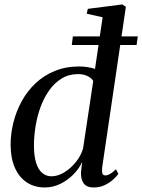

<svg xmlns="http://www.w3.org/2000/svg" viewBox="-20 -837 643 868"><path d="M442 -81Q440 -63.5 442.8 -53.8Q445.5 -44 456 -44Q466 -44 478 -50.8Q490 -57.5 504 -72L515 -51Q507 -39 491 -24.8Q475 -10.5 453 0Q431 10.5 403.5 10.5Q370.5 10.5 357.2 -9.5Q344 -29.5 346.5 -62.5L351.5 -105Q338 -75 312.2 -48.8Q286.5 -22.5 253 -6Q219.5 10.5 183 10.5Q135 10.5 100.2 -13Q65.5 -36.5 46.8 -79.8Q28 -123 28 -183Q28 -233.5 40.8 -284Q53.5 -334.5 78.5 -380Q103.5 -425.5 141 -460.8Q178.5 -496 227.8 -516.2Q277 -536.5 338.5 -536.5Q357.5 -536.5 376.2 -533.5Q395 -530.5 409.5 -525.5L444 -759L372 -775L377 -797L533 -817L549 -806ZM401.5 -471Q394.5 -483.5 376.2 -492.8Q358 -502 333.5 -502Q291 -502 258.5 -482Q226 -462 202.2 -428.2Q178.5 -394.5 163.2 -352.8Q148 -311 140.8 -266.2Q133.5 -221.5 133.5 -179.5Q133.5 -132 143.2 -101Q153 -70 171 -55Q189 -40 212.5 -40Q241 -40 270 -57.5Q299 -75 322.2 -103.5Q345.5 -132 355.5 -165.5ZM309.5 -672.5H603L597.5 -633.5H304.5Z"/></svg>

Font: Merriweather 96pt
Style: Italic
Weight: 400
Italic angle: -7.8°
Version: Version 2.101